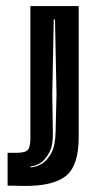

<svg xmlns="http://www.w3.org/2000/svg" viewBox="-20 -611 304 632"><path d="M59 1 5 0V-108H34Q63 -108 71.5 -117.5Q80 -127 80 -156V-591H239V-159Q239 -65 196.5 -31.5Q154 2 59 1ZM80 -60Q102 -61 121 -74Q137 -85 149.5 -108.5Q162 -132 163 -177L166 -300L161 -547H157L152 -300L154 -175Q155 -133 143 -110.5Q131 -88 117 -77Q100 -65 80 -63Z"/></svg>

Font: Alumni Sans Inline One
Style: Regular
Weight: 400
Designer: Robert E. Leuschke
Foundry: Robert E. Leuschke
Version: Version 1.100; ttfautohint (v1.8.3)